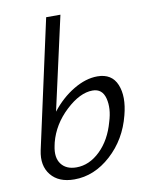

<svg xmlns="http://www.w3.org/2000/svg" viewBox="-82 -770 643 835"><g transform="rotate(-10 240.0 -353.0)"><path d="M354 -419Q418 -419 440 -365.5Q462 -312 441 -232Q415 -129 341 -62Q267 5 179 5Q110 5 76 -37Q42 -79 56 -145L180 -711H243L151 -299Q194 -354 248.5 -386.5Q303 -419 354 -419ZM371 -215Q389 -272 377.5 -317Q366 -362 323 -362Q267 -362 204.5 -303.5Q142 -245 122 -168L119 -154Q108 -103 130 -74Q152 -45 197 -45Q254 -45 302 -91.5Q350 -138 371 -215Z"/></g></svg>

Font: EauTest
Style: Italic
Weight: 400
Italic angle: -12°
Designer: Christian Thalmann (Catharsis Fonts)
Version: Version 0.001;PS 000.001;hotconv 1.0.88;makeotf.lib2.5.64775